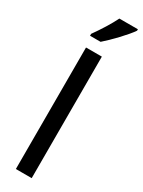

<svg xmlns="http://www.w3.org/2000/svg" viewBox="-256 -1013 775 1040"><g transform="rotate(30 131.0 -493.0)"><path d="M262 -977V-986H146C124 -941 90 -887 55 -838V-826H121C165 -864 235 -937 262 -977ZM167 0V-760H68V0Z"/></g></svg>

Font: Noto Sans Lao Looped Condensed Medium
Style: Regular
Weight: 500
Width: 3
Designer: Mark Frömberg, Ben Mitchell
Foundry: The Fontpad Ltd
Version: Version 1.002